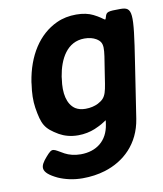

<svg xmlns="http://www.w3.org/2000/svg" viewBox="-84 -606 750 882"><g transform="rotate(-10 291.5 -165.0)"><path d="M380 -31 378 -17C367 57 315 98 241 98C212 98 187 91 168 81C117 53 118 43 84 82C50 121 40 148 118 185C150 199 188 208 231 208C268 208 303 203 336 193C427 165 502 96 520 -18L559 -273C595 -505 593 -528 535 -528C477 -528 470 -526 464 -504C457 -481 463 -495 409 -522C389 -532 363 -538 331 -538C298 -538 267 -532 239 -519C152 -479 94 -389 75 -268L74 -258C68 -218 67 -182 72 -149C85 -69 96 -48 157 -12C180 1 209 10 245 10C274 10 301 4 323 -5C382 -30 382 -44 380 -31ZM416 -264C400 -163 402 -140 358 -117C342 -109 322 -104 299 -104C280 -104 265 -108 252 -116C216 -140 205 -193 215 -258L216 -268C229 -349 268 -423 349 -423C372 -423 389 -418 403 -410C439 -388 432 -365 416 -264Z"/></g></svg>

Font: Asimov Print
Style: AIt
Weight: 500
Designer: Google
Version: Version 2.000980: 2014